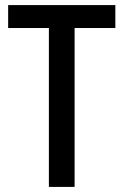

<svg xmlns="http://www.w3.org/2000/svg" viewBox="-20 -734 485 754"><path d="M273 0H172V-624H12V-714H433V-624H273Z"/></svg>

Font: Noto Sans Condensed Medium
Style: Regular
Weight: 500
Width: 3
Designer: Monotype Design Team
Foundry: Monotype Imaging Inc.
Version: Version 2.013; ttfautohint (v1.8.4.7-5d5b)